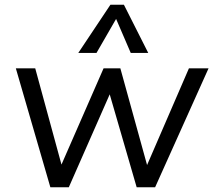

<svg xmlns="http://www.w3.org/2000/svg" viewBox="-20 -792 909 812"><path d="M779 -503H862L636 0H558L444 -393L271 0H193L47 -503H129L240 -96L418 -503H489L602 -94ZM388 -568H311L447 -772H504L607 -568H533L471 -712Z"/></svg>

Font: PRinguin Sans
Style: Italic
Weight: 400
Designer: Vernon Adams
Foundry: Vernon Adams
Version: ""